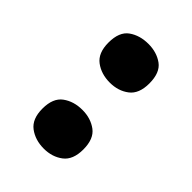

<svg xmlns="http://www.w3.org/2000/svg" viewBox="-150 -628 617 617"><g transform="rotate(45 158.5 -319.0)"><path d="M65 -469Q65 -518 92.5 -537.5Q120 -557 159 -557Q197 -557 224 -537.5Q251 -518 251 -469Q251 -422 224 -401.5Q197 -381 159 -381Q120 -381 92.5 -401.5Q65 -422 65 -469ZM65 -169Q65 -217 92.5 -237Q120 -257 159 -257Q197 -257 224 -237Q251 -217 251 -169Q251 -122 224 -101.5Q197 -81 159 -81Q120 -81 92.5 -101.5Q65 -122 65 -169Z"/></g></svg>

Font: Noto Sans Kannada UI ExtraBold
Style: Regular
Weight: 800
Designer: Jelle Bosma - Monotype Design Team
Foundry: Monotype Imaging Inc.
Version: Version 2.005; ttfautohint (v1.8.4.7-5d5b)